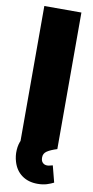

<svg xmlns="http://www.w3.org/2000/svg" viewBox="-101 -768 490 1007"><g transform="rotate(10 143.5 -264.5)"><path d="M247.2 -727.3V0H49.7V-727.3ZM176.1 197.4Q126.8 197.4 92.9 172.9Q58.9 148.4 45.5 103.7Q36.2 73.2 38.2 41.5Q40.1 9.9 52.4 -14.6Q64.6 -39.1 85.2 -48.3L247.2 0Q212.7 10.7 194.2 23.1Q175.8 35.5 176.1 56.8Q175.8 74.9 185.2 84.3Q194.6 93.8 208.8 93.8Q218 93.8 225 91.4Q231.9 89.1 238.6 88.1L261.4 176.1Q247.2 183.6 225.9 190.5Q204.5 197.4 176.1 197.4Z"/></g></svg>

Font: Inter UI Black
Style: Regular
Weight: 900
Designer: Rasmus Andersson
Foundry: rsms
Version: 3.2;8d6f07862